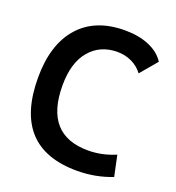

<svg xmlns="http://www.w3.org/2000/svg" viewBox="-130 -807 846 922"><g transform="rotate(20 293.0 -346.5)"><path d="M365.2 9.8Q37.1 9.8 37.1 -347.7Q37.1 -517.1 119.6 -610.1Q202.1 -703.1 353.5 -703.1Q423.3 -703.1 476.6 -680.7Q529.8 -658.2 556.2 -616.7L483.9 -531.2Q461.9 -561 428 -577.1Q394 -593.3 354.5 -593.3Q266.1 -593.3 213.1 -530.5Q160.2 -467.8 160.2 -352.5Q160.2 -100.1 381.8 -100.1Q452.6 -100.1 521.5 -129.4L543.9 -23.4Q459 9.8 365.2 9.8Z"/></g></svg>

Font: Cascadia Code SemiBold
Style: Regular
Weight: 600
Monospace: yes
Designer: Aaron Bell
Foundry: Saja Typeworks
Version: Version 2404.023; ttfautohint (v1.8.4)